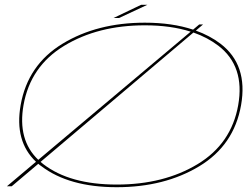

<svg xmlns="http://www.w3.org/2000/svg" viewBox="-20 -776 1031 800"><path d="M9 0 130 -102Q39.5 -187.5 66 -338Q95.5 -505.5 240 -593.5Q384.5 -681.5 583.5 -681.5Q697.5 -681.5 784.5 -652.5L810 -674H826L796 -648.5Q853.5 -628 898.5 -594Q1014 -506 984.5 -338Q955 -170.5 810.2 -83.2Q665.5 4 466.5 4Q268 4 152.5 -83.5Q145.5 -88 139.5 -93.5L29 0ZM466.5 -7Q662.5 -7 803.2 -92Q944 -177 972.5 -338Q1001 -499.5 890.5 -585Q845.5 -619.5 786 -640.5L149 -101.5Q154.5 -96.5 160.5 -92Q271 -7 466.5 -7ZM139.5 -110 774.5 -644Q692 -670.5 583.5 -670.5Q388 -670.5 247.2 -585Q106.5 -499.5 78 -338Q52.5 -193 139.5 -110ZM453 -701 568 -756H594L476 -701Z"/></svg>

Font: Anybody UltraExpanded Thin
Style: Italic
Weight: 100
Width: 9
Italic angle: -10°
Designer: Tyler Finck
Foundry: Etcetera Type Company
Version: Version 1.010; ttfautohint (v1.8.3) -l 8 -r 50 -G 200 -x 14 